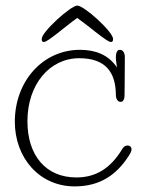

<svg xmlns="http://www.w3.org/2000/svg" viewBox="-20 -660 513 686"><path d="M398 -419C367 -465 320 -482 266 -482C132 -482 33 -369 33 -225C33 -97 120 6 247 6C340 6 398 -38 440 -103C446 -112 450 -121 450 -126C450 -132 447 -140 435 -140C426 -140 421 -134 417 -128C375 -58 322 -26 253 -26C144 -26 78 -104 78 -227C78 -358 157 -452 263 -452C359 -452 394 -400 394 -319C394 -312 398 -296 411 -296C422 -296 425 -309 425 -320C425 -335 426 -377 426 -456C426 -470 420 -482 408 -482C398 -482 394 -470 394 -455C394 -443 397 -427 398 -419ZM376 -510C381 -510 384 -512 384 -521C384 -546 281 -640 256 -640C233 -640 129 -546 129 -521C129 -512 132 -510 137 -510C151 -510 210 -563 256 -596C302 -563 362 -510 376 -510Z"/></svg>

Font: Life Savers
Style: Regular
Weight: 400
Designer: Pablo Impallari, Rodrigo Fuenzalida, Brenda Gallo
Foundry: Pablo Impallari, Rodrigo Fuenzalida, Brenda Gallo
Version: Version 3.000